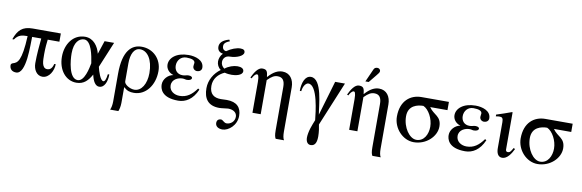

<svg xmlns="http://www.w3.org/2000/svg" viewBox="-58 -1197 5844 1928"><g transform="rotate(10 2864.0 -232.5)"><path d="M467 -137C454 -82 427 -73 405 -73C375 -73 362 -97 356 -122C350 -147 350 -184 350 -218C350 -278 356 -338 360 -366H479V-450H193C87 -450 43 -404 9 -309H25C60 -360 98 -366 155 -366C143 -107 101 -86 60 -73C46 -69 37 -61 37 -50C37 -15 57 14 104 14C210 14 197 -288 201 -366H294C287 -296 278 -199 278 -112C278 -47 313 10 370 10C441 10 482 -73 482 -137Z M832 -208C822 -155 795 -18 726 -18C637 -18 620 -199 620 -273C620 -387 671 -432 721 -432C795 -432 821 -282 832 -208ZM1015 -129C1008 -72 996 -52 982 -52C952 -52 923 -141 913 -187L1022 -450H925L880 -314C862 -386 813 -460 726 -460C604 -460 530 -350 530 -223C530 -87 609 10 717 10C795 10 836 -37 871 -100C885 -35 910 10 951 10C1001 10 1030 -53 1030 -129Z M1199 -273C1199 -369 1232 -432 1291 -432C1365 -432 1424 -352 1424 -212C1424 -102 1375 -22 1303 -22C1256 -22 1199 -58 1199 -88ZM1115 132C1115 166 1109 196 1099 217H1183C1190 203 1199 167 1199 131V-30C1235 3 1262 10 1304 10C1423 10 1510 -102 1510 -247C1510 -371 1420 -460 1303 -460C1204 -460 1115 -392 1115 -152Z M1933 -145C1884 -77 1834 -40 1760 -40C1708 -40 1655 -71 1655 -129C1655 -192 1718 -217 1762 -217C1783 -217 1789 -211 1806 -211C1838 -211 1854 -224 1854 -237C1854 -248 1842 -258 1816 -258C1791 -258 1785 -249 1755 -249C1699 -249 1671 -288 1671 -334C1671 -386 1707 -431 1764 -431C1820 -431 1851 -418 1851 -391C1851 -381 1847 -376 1847 -357C1847 -332 1867 -315 1891 -315C1913 -315 1938 -329 1938 -357C1938 -435 1849 -460 1782 -460C1656 -460 1588 -397 1588 -329C1588 -287 1617 -249 1665 -235C1610 -226 1565 -176 1565 -122C1565 -83 1582 10 1755 10C1830 10 1902 -31 1947 -136Z M2156 -683C2090 -665 2060 -635 2060 -594C2060 -554 2089 -536 2117 -532C2095 -512 2082 -478 2082 -449C2082 -418 2097 -386 2124 -368C2059 -321 2014 -247 2014 -163C2014 -61 2057 10 2175 10C2199 10 2254 1 2265 1C2317 1 2355 26 2355 69C2355 119 2314 150 2274 150C2246 150 2234 121 2213 121C2185 121 2171 139 2171 162C2171 200 2204 218 2243 218C2304 218 2386 152 2386 55C2386 -30 2340 -82 2236 -82C2224 -82 2193 -80 2175 -80C2106 -80 2059 -111 2059 -195C2059 -268 2105 -320 2168 -348C2194 -341 2218 -339 2240 -339C2273 -339 2349 -349 2349 -394C2349 -420 2323 -434 2285 -434C2245 -434 2193 -417 2157 -387C2134 -403 2122 -425 2122 -450C2122 -482 2143 -516 2191 -516C2257 -516 2328 -546 2328 -582C2328 -604 2314 -615 2282 -615C2242 -615 2189 -595 2144 -563C2118 -565 2105 -584 2105 -609C2105 -627 2115 -650 2164 -667Z M2872 217C2861 199 2856 171 2856 132V-319C2856 -400 2814 -460 2738 -460C2692 -460 2646 -438 2594 -379H2593C2587 -436 2579 -455 2533 -455C2490 -455 2455 -398 2430 -345L2444 -339C2453 -358 2471 -388 2492 -388C2500 -388 2512 -379 2512 -313V0H2596V-348C2640 -392 2666 -405 2699 -405C2749 -405 2772 -374 2772 -308V131C2772 186 2779 202 2787 217Z M3376 -450H3276L3172 -97C3156 -183 3145 -457 3029 -457C2968 -457 2942 -380 2942 -299H2957C2964 -359 2994 -387 3015 -387C3110 -387 3137 -110 3145 -36C3134 -7 3121 22 3112 52C3100 90 3094 126 3094 150C3094 188 3110 218 3143 218C3193 218 3204 171 3204 118C3204 74 3196 27 3190 0Z M3858 217C3847 199 3842 171 3842 132V-319C3842 -400 3800 -460 3724 -460C3678 -460 3632 -438 3580 -379H3579C3573 -436 3565 -455 3519 -455C3476 -455 3441 -398 3416 -345L3430 -339C3439 -358 3457 -388 3478 -388C3486 -388 3498 -379 3498 -313V0H3582V-348C3626 -392 3652 -405 3685 -405C3735 -405 3758 -374 3758 -308V131C3758 186 3765 202 3773 217ZM3574 -507H3608L3674 -588C3690 -607 3701 -621 3701 -633C3701 -653 3684 -662 3671 -662C3650 -662 3640 -654 3633 -639Z M4295 -171C4295 -96 4258 -18 4179 -18C4109 -18 4037 -119 4037 -234C4037 -346 4133 -366 4191 -366C4247 -342 4295 -252 4295 -171ZM4436 -366V-450H4157C4045 -450 3947 -377 3947 -215C3947 -97 4043 10 4157 10C4285 10 4385 -89 4385 -188C4385 -297 4307 -294 4260 -366Z M4859 -145C4810 -77 4760 -40 4686 -40C4634 -40 4581 -71 4581 -129C4581 -192 4644 -217 4688 -217C4709 -217 4715 -211 4732 -211C4764 -211 4780 -224 4780 -237C4780 -248 4768 -258 4742 -258C4717 -258 4711 -249 4681 -249C4625 -249 4597 -288 4597 -334C4597 -386 4633 -431 4690 -431C4746 -431 4777 -418 4777 -391C4777 -381 4773 -376 4773 -357C4773 -332 4793 -315 4817 -315C4839 -315 4864 -329 4864 -357C4864 -435 4775 -460 4708 -460C4582 -460 4514 -397 4514 -329C4514 -287 4543 -249 4591 -235C4536 -226 4491 -176 4491 -122C4491 -83 4508 10 4681 10C4756 10 4828 -31 4873 -136Z M5157 -107C5134 -66 5126 -56 5104 -56C5089 -56 5084 -69 5084 -79V-456L5080 -460C5028 -441 4977 -423 4925 -407V-389C4944 -393 4958 -393 4967 -393C4989 -393 5000 -381 5000 -344V-78C5000 -35 5013 10 5059 10C5111 10 5149 -51 5172 -99Z M5557 -171C5557 -96 5520 -18 5441 -18C5371 -18 5299 -119 5299 -234C5299 -346 5395 -366 5453 -366C5509 -342 5557 -252 5557 -171ZM5698 -366V-450H5419C5307 -450 5209 -377 5209 -215C5209 -97 5305 10 5419 10C5547 10 5647 -89 5647 -188C5647 -297 5569 -294 5522 -366Z"/></g></svg>

Font: XITS
Style: Regular
Weight: 400
Designer: MicroPress Inc., with final additions and corrections provided by Coen Hoffman, Elsevier (retired)
Version: Version 1.302